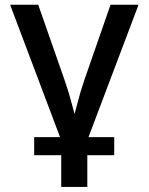

<svg xmlns="http://www.w3.org/2000/svg" viewBox="-20 -562 609 787"><path d="M232.9 18.1 21.5 -542.5H136.7L244.1 -235.4Q261.7 -185.5 274.7 -135.3Q287.6 -85 301.3 -35.6H270Q283.7 -85 296.4 -135.3Q309.1 -185.5 326.2 -235.4L433.1 -542.5H547.9L335.9 18.1ZM231 204.1V-3.9H337.9V204.1ZM120.1 74.2V0H448.2V74.2Z"/></svg>

Font: Inter 16pt Medium
Style: Regular
Weight: 500
Version: Version 4.001;git-66647c0bb